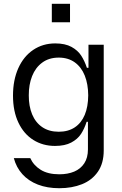

<svg xmlns="http://www.w3.org/2000/svg" viewBox="-20 -783 645 1019"><path d="M53.3 56.1H140.6Q158 94.5 196.2 118.3Q234.4 142 294.7 142Q339.8 142 373.9 127.7Q408 113.3 427.4 83.6Q446.7 54 446.7 9.9V-136.4H439.6Q427.9 -99.4 409.8 -71.9Q391.7 -44.4 358.1 -26.5Q324.6 -8.5 272 -8.5Q207.7 -8.5 157.1 -40.1Q106.5 -71.7 77.8 -132.1Q49 -192.5 49 -275.6Q49 -358.3 77.2 -421.2Q105.5 -484 156.4 -518.3Q207.4 -552.6 273.4 -552.6Q325.6 -552.6 359.4 -534.1Q393.1 -515.6 411 -487.7Q429 -459.9 441.1 -423.3H449.6V-545.5H530.5V15.6Q530.5 83.5 499.5 128.4Q468.4 173.3 415.3 194.6Q362.2 215.9 294.7 215.9Q230.8 215.9 180.9 196.6Q131 177.2 98.7 141.3Q66.4 105.5 53.3 56.1ZM448.2 -277Q447.8 -336.6 429.9 -381.7Q411.9 -426.8 376.8 -452.1Q341.6 -477.3 291.9 -477.3Q240.1 -477.3 204.2 -450.8Q168.3 -424.4 150.4 -379.1Q132.5 -333.8 132.8 -277Q132.5 -219.5 150.6 -176Q168.7 -132.5 204.5 -108.1Q240.4 -83.8 291.9 -83.8Q341.6 -83.8 376.6 -106.9Q411.6 -130 429.7 -173.3Q447.8 -216.6 448.2 -277ZM351.6 -664.8H255V-762.8H351.6Z"/></svg>

Font: Riot Sans
Style: Regular
Weight: 400
Designer: Rasmus Andersson
Foundry: rsms
Version: Version 4.001